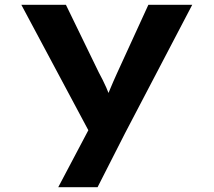

<svg xmlns="http://www.w3.org/2000/svg" viewBox="-20 -551 892 801"><path d="M223 230 373 -54 366 25 69 -531H255L392 -249Q409 -218 423.5 -185.5Q438 -153 448 -120L413 -116Q424 -142 438 -176Q452 -210 468 -245L599 -531H782L502 4L387 230Z"/></svg>

Font: Lexend Mega
Style: Bold
Weight: 700
Version: Version 1.007